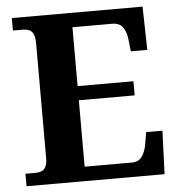

<svg xmlns="http://www.w3.org/2000/svg" viewBox="-52 -763 756 812"><g transform="rotate(-5 326.5 -357.0)"><path d="M28 0V-53H70Q83.7 -53 95.2 -57Q106.7 -61.1 113.8 -74Q121 -87 121 -113V-596Q121 -624.9 114.3 -638.4Q107.6 -652 96.3 -656.5Q85 -661 70 -661H28V-714H583L587 -530H517L512 -577Q508 -614 493.5 -633.5Q479 -653 448 -653H280V-403H517V-343H280V-61H480Q510 -61 524.5 -82.5Q539 -104 544 -137L552 -184H621L614 0Z"/></g></svg>

Font: Noto Serif Gujarati
Style: Regular
Weight: 400
Designer: Universal Thirst, Indian Type Foundry and the Monotype Design Team
Foundry: Monotype Imaging Inc.
Version: Version 2.102